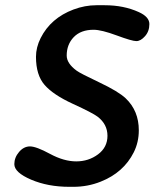

<svg xmlns="http://www.w3.org/2000/svg" viewBox="-20 -720 605 745"><path d="M343.3 -604.5Q293.5 -604.5 266.1 -575.9Q238.8 -547.4 238.8 -504.4Q238.8 -474.1 277.3 -445.8Q291 -435.5 365.2 -400.4Q439.5 -365.2 467.8 -338.4Q518.6 -290 518.6 -214.4Q518.6 -168 499 -128.9Q459.5 -50.3 370.6 -15.1Q320.3 4.9 264.6 4.9H249Q166 4.9 100.8 -22.9Q35.6 -50.8 35.6 -83Q35.6 -108.9 54 -130.4Q72.3 -151.9 96.4 -151.9Q120.6 -151.9 174.3 -122.8Q228 -93.8 275.9 -93.8Q323.7 -93.8 360.4 -121.1Q397 -148.4 397 -193.1Q397 -237.8 358.9 -267.1Q338.9 -282.2 262.7 -317.1Q186.5 -352.1 153.1 -390.4Q119.6 -428.7 119.6 -499.5Q119.6 -536.1 137.7 -572.3Q176.8 -649.9 265.1 -683.1Q309.6 -699.7 354 -699.7H386.2Q460 -699.7 518.1 -673.3Q559.6 -654.8 559.6 -626.7Q559.6 -598.6 542.7 -579.6Q525.9 -560.5 509 -560.5Q492.2 -560.5 432.9 -582.5Q373.5 -604.5 343.3 -604.5Z"/></svg>

Font: Averia Sans Libre
Style: Bold Italic
Weight: 700
Italic angle: -6.90001°
Version: Version 1.002